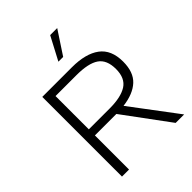

<svg xmlns="http://www.w3.org/2000/svg" viewBox="-251 -1016 1138 1138"><g transform="rotate(-45 317.5 -447.0)"><path d="M89 0V-668H337Q452 -668 514 -622Q576 -576 576 -477Q576 -389 528.5 -345Q481 -301 392 -290L610 0H539L328 -286H148V0ZM148 -337H323Q417 -337 466 -368Q515 -399 515 -476Q515 -553 469 -584.5Q423 -616 323 -616H148ZM304 -748 381 -894H440L344 -748Z"/></g></svg>

Font: Gantari Light
Style: Regular
Weight: 300
Designer: Anugrah Pasau
Foundry: Lafontype
Version: Version 1.000; ttfautohint (v1.8.3)